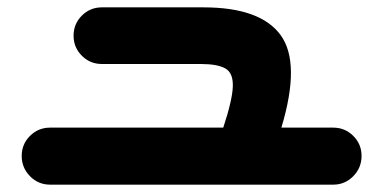

<svg xmlns="http://www.w3.org/2000/svg" viewBox="-20 -641 1040 522"><path d="M116 -139Q84 -139 61.5 -162Q39 -185 39 -217Q39 -249 61.5 -271.5Q84 -294 116 -294H587Q612 -370 613 -406.5Q614 -443 592.5 -455Q571 -467 526 -467H257Q225 -467 202.5 -489.5Q180 -512 180 -544Q180 -576 202.5 -598.5Q225 -621 257 -621H533Q688 -621 743 -545.5Q798 -470 745 -294H886Q918 -294 940.5 -271.5Q963 -249 963 -217Q963 -185 940.5 -162Q918 -139 886 -139Z"/></svg>

Font: Zen Maru Gothic Black
Style: Regular
Weight: 900
Designer: Yoshimichi Ohira
Foundry: Positype
Version: Version 1.001